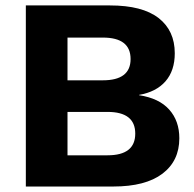

<svg xmlns="http://www.w3.org/2000/svg" viewBox="-20 -680 709 700"><path d="M74.2 0V-660.2H380.9Q499 -660.2 558.1 -614.3Q617.2 -568.4 617.2 -485.8Q617.2 -422.4 583.3 -383.5Q549.3 -344.7 486.8 -334V-333Q560.1 -321.8 596.9 -280.5Q633.8 -239.3 633.8 -175.8Q633.8 -93.3 572 -46.6Q510.3 0 393.1 0ZM226.1 -113.8H372.1Q473.1 -113.8 473.1 -192.9Q473.1 -272 372.1 -272H226.1ZM226.1 -387.2H355Q456.1 -387.2 456.1 -464.8Q456.1 -543 355 -543H226.1Z"/></svg>

Font: Human Sans
Style: Bold
Weight: 700
Designer: Tim Radville
Foundry: Continuum
Version: Version 1.000;FEAKit 1.0